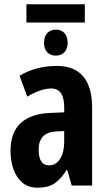

<svg xmlns="http://www.w3.org/2000/svg" viewBox="-20 -864 504 894"><path d="M375 -844V-759H103V-844ZM240 -726Q265 -726 280 -710Q295 -694 295 -664Q295 -637 280 -621Q265 -605 240 -605Q215 -605 200 -620.5Q185 -636 185 -664Q185 -694 200 -710Q215 -726 240 -726ZM246 -557Q326 -557 367.5 -508Q409 -459 409 -362V0H314L293 -73H290Q265 -31 234.5 -10.5Q204 10 156 10Q111 10 83 -14.5Q55 -39 42 -78Q29 -117 29 -161Q29 -247 76 -290.5Q123 -334 211 -338L279 -341V-363Q279 -452 219 -452Q171 -452 107 -414L71 -511Q146 -557 246 -557ZM242 -252Q160 -248 160 -167Q160 -94 209 -94Q240 -94 259.5 -124Q279 -154 279 -204V-254Z"/></svg>

Font: Noto Sans ExtraCondensed
Style: Bold
Weight: 700
Width: 2
Designer: Monotype Design Team
Foundry: Monotype Imaging Inc.
Version: Version 2.013; ttfautohint (v1.8.4.7-5d5b)